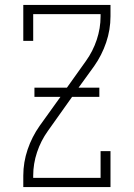

<svg xmlns="http://www.w3.org/2000/svg" viewBox="-20 -755 540 775"><path d="M74 0V-46Q74 -100 91.5 -151.5Q109 -203 140 -247L224 -364H119V-401H250L327 -509Q355 -548 370.5 -594.5Q386 -641 386 -689V-698H114V-590H74V-735H426V-689Q426 -635 408.5 -583.5Q391 -532 360 -488L297 -401H381V-364H271L173 -226Q145 -187 129.5 -140.5Q114 -94 114 -46V-37H386V-145H426V0Z"/></svg>

Font: Iosevka Curly Slab Extralight
Style: Regular
Weight: 200
Monospace: yes
Designer: Belleve Invis
Foundry: Belleve Invis
Version: Version 22.1.2; ttfautohint (v1.8.4)